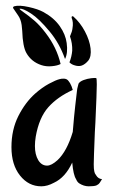

<svg xmlns="http://www.w3.org/2000/svg" viewBox="-20 -656 406 679"><path d="M20.5 -135.7Q20.5 -197.3 44.9 -245.6Q69.3 -293.9 104.5 -325.2Q128.9 -346.7 153.3 -359.9Q177.7 -373 190.4 -376Q196.3 -377.9 205.1 -377.9Q216.8 -377.9 222.7 -369.1L227.5 -362.3Q233.4 -352.5 237.3 -337.9Q183.6 -313.5 150.9 -276.9Q118.2 -240.2 106.4 -172.9Q103.5 -155.3 103.5 -139.6Q103.5 -109.4 115.2 -89.8Q127 -70.3 146.5 -70.3Q162.1 -70.3 183.6 -89.8Q216.8 -121.1 237.3 -189.5Q242.2 -249 246.1 -282.2L252 -333Q252.9 -342.8 254.9 -349.1Q256.8 -355.5 257.8 -360.4Q262.7 -368.2 275.9 -373Q289.1 -377.9 302.7 -379.4Q316.4 -380.9 320.3 -379.9Q322.3 -377.9 322.3 -357.4Q322.3 -331.1 317.4 -223.6L315.4 -188.5Q311.5 -92.8 311.5 -75.2Q311.5 -57.6 313.5 -49.8Q314.5 -43 319.3 -37.1Q327.1 -23.4 340.8 -22.5Q332 -6.8 327.1 -3.9L320.3 0Q311.5 2.9 293.9 2.9Q276.4 2.9 259.8 -7.8Q252.9 -12.7 249 -22.5Q239.3 -37.1 235.4 -81.1Q210.9 -28.3 170.9 -9.8Q147.5 2.9 126 2.9Q81.1 2.9 50.8 -35.2Q20.5 -73.2 20.5 -135.7ZM27.3 -626Q25.4 -627.9 26.4 -630.4Q27.3 -632.8 30.3 -633.8Q47.9 -638.7 81.1 -631.3Q114.3 -624 133.8 -613.3Q170.9 -592.8 191.4 -563.5Q211.9 -534.2 215.8 -503.9Q220.7 -468.8 210 -447.3Q190.4 -502.9 155.3 -544.9Q118.2 -589.8 89.4 -608.4Q60.5 -627 49.8 -625Q46.9 -624 64 -612.3Q81.1 -600.6 101.1 -583.5Q121.1 -566.4 141.6 -539.1Q180.7 -488.3 194.3 -429.7Q183.6 -423.8 163.6 -421.9Q143.6 -419.9 126 -425.8Q90.8 -437.5 73.2 -468.8Q60.5 -491.2 58.6 -546.9L56.6 -567.4Q53.7 -587.9 43.9 -601.6ZM292 -441.4Q281.2 -428.7 269.5 -424.3Q257.8 -419.9 241.2 -425.8Q232.4 -428.7 225.6 -435.5Q233.4 -455.1 235.4 -476.6Q236.3 -502.9 227.5 -527.3Q235.4 -544.9 236.3 -555.7Q240.2 -577.1 233.4 -592.8Q232.4 -596.7 234.9 -598.1Q237.3 -599.6 239.3 -597.7Q263.7 -576.2 280.3 -544.9Q296.9 -513.7 300.3 -484.9Q303.7 -456.1 292 -441.4Z"/></svg>

Font: BKP Parklife Text
Style: Regular
Weight: 400
Designer: Font Diner, Inc.; LA MECHKY PLUS GmbH
Foundry: Font Diner, Inc.; LA MECHKY PLUS GmbH
Version: Version 1.007